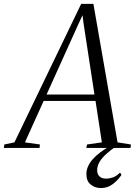

<svg xmlns="http://www.w3.org/2000/svg" viewBox="-81 -769 716 998"><path d="M-61 0 -58.5 -18 -6 -29 341 -749H404.5L530 -29L599.5 -18L597.5 0H367.5L371.5 -18L448.5 -29L415.5 -244.5H146L48.5 -29L126.5 -18L124.5 0ZM161 -277.5H410L353.5 -646L348 -690L327.5 -646ZM444 208.5Q413.5 208.5 390.8 190.5Q368 172.5 368 136Q368 115 376.8 95.5Q385.5 76 401.5 58Q417.5 40 439.5 23.5Q461.5 7 487.5 -8L507 -19L529.5 -13.5Q495.5 9.5 471.8 31Q448 52.5 436 73.2Q424 94 424 115.5Q424 136.5 436.2 148Q448.5 159.5 470 159.5Q487.5 159.5 506.2 153Q525 146.5 543 128L550.5 140Q533 166.5 505.8 187.5Q478.5 208.5 444 208.5Z"/></svg>

Font: Merriweather 144pt Light
Style: Italic
Weight: 300
Italic angle: -7.8°
Version: Version 2.101